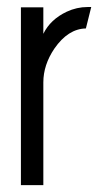

<svg xmlns="http://www.w3.org/2000/svg" viewBox="-20 -540 303 560"><path d="M41 0V-518.6H106.4V-441.4Q127 -483.4 174.8 -505.9Q204.1 -519.5 235.4 -519.5H246.1L230.5 -457Q178.7 -456.1 138.7 -398.4Q106.4 -350.6 106.4 -299.8V0Z"/></svg>

Font: Post No Bills Colombo
Style: Medium
Weight: 600
Designer: Kosala Senevirathne, Siva Puranthara, Lasantha Premarathna, Tharique Azeez
Foundry: Mooniak
Version: Version 1.220 ; ttfautohint (v1.5)